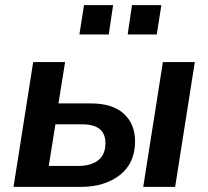

<svg xmlns="http://www.w3.org/2000/svg" viewBox="-20 -732 816 752"><path d="M33 0 110 -489H235L209 -327H335Q421 -327 465 -286.5Q509 -246 509 -179Q509 -93 449.5 -46.5Q390 0 296 0ZM541 0 618 -489H743L666 0ZM171 -82H284Q337 -82 365 -104.5Q393 -127 393 -171Q393 -245 303 -245H197ZM480 -597 497 -712H612L594 -597ZM291 -597 309 -712H423L406 -597Z"/></svg>

Font: Nunito Sans
Style: Bold Italic
Weight: 700
Italic angle: -9°
Designer: Vernon Adams
Foundry: Vernon Adams
Version: Version 3.006; ttfautohint (v1.8.3)